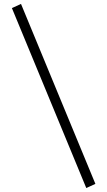

<svg xmlns="http://www.w3.org/2000/svg" viewBox="-20 -864 540 968"><path d="M415 84 460.9 63 85.9 -844.2 40 -823.2Z"/></svg>

Font: FORM UDPGothic
Style: Regular
Weight: 400
Foundry: Pronama LLC
Version: Version 1.05101